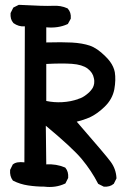

<svg xmlns="http://www.w3.org/2000/svg" viewBox="-20 -764 540 788"><path d="M404.8 1.5 385.3 -8.3 383.3 -9.3 382.3 -10.7Q355.5 -63 315.9 -110.8Q277.8 -156.7 168 -248L169.9 -89.4Q210.9 -91.8 246.6 -76.7L247.6 -76.2L248.5 -75.2Q261.7 -59.6 259.8 -34.7V-33.7L259.3 -32.7L249.5 -13.2L248.5 -11.2L246.6 -10.3Q208 7.8 161.6 2Q128.4 2 95.7 -2.9Q62.5 -7.8 34.7 -22L33.2 -22.9L32.2 -23.9Q19.5 -41 21.5 -65.9V-66.9L22 -67.9L31.7 -87.4L32.2 -88.9L33.2 -89.4Q47.4 -101.6 80.1 -97.7L82 -655.8Q68.8 -654.8 57.4 -658.2Q45.9 -661.6 35.6 -668.9L35.2 -669.4L34.7 -669.9Q27.8 -677.7 25.1 -687.7Q22.5 -697.8 23.4 -709.5V-710.4L23.9 -711.4L33.7 -731L34.7 -732.9L36.6 -733.9L56.2 -743.7L57.1 -744.1H59.1Q166 -738.3 196.8 -740.2Q229.5 -742.2 256.3 -730L257.3 -729.5L258.3 -728.5Q272.5 -712.9 270.5 -689V-687.5L270 -686.5L259.3 -667L258.3 -665.5L256.3 -664.6Q218.8 -647.5 169.9 -651.9V-589.8Q203.1 -590.8 228.8 -590.6Q254.4 -590.3 275.4 -589.4Q318.4 -586.9 348.6 -576.7Q378.9 -566.4 412.1 -533.2Q423.3 -522.5 431.4 -511.5Q439.5 -500.5 444.3 -489.5Q449.2 -478.5 451.2 -467.8Q456.1 -436.5 449.2 -397.5Q445.3 -377.4 435.5 -359.6Q425.8 -341.8 409.2 -325.7Q393.6 -310.5 377.9 -299.6Q362.3 -288.6 347.2 -281.7Q321.8 -271 294.9 -264.6Q355.5 -194.8 389.9 -154.3Q424.3 -113.8 434.6 -99.6Q445.3 -85 451.2 -68.4Q457 -51.8 458 -33.7V-31.7L457.5 -30.8L447.8 -11.2L447.3 -9.8L446.3 -9.3Q430.7 3.9 406.7 2H405.8ZM302.2 -358.4Q316.9 -361.8 334.5 -375.5Q337.9 -377.9 341.1 -380.9Q344.2 -383.8 347.2 -386.5Q350.1 -389.2 352.5 -392.3Q355 -395.5 357.2 -398.4Q359.4 -401.4 361.3 -404.8Q363.3 -408.7 364.5 -412.8Q365.7 -417 366.5 -421.6Q367.2 -426.3 366.9 -431.9Q366.7 -437.5 365.2 -443.4Q363.3 -454.6 356.7 -464.6Q350.1 -474.6 339.4 -482.7Q328.6 -490.7 312.5 -495.6Q296.4 -500.5 275.4 -502Q234.4 -504.9 169.9 -501.5V-349.6Q202.1 -342.8 235.4 -344.7Q271.5 -346.7 301.8 -357.9Z"/></svg>

Font: NaikaiFont
Style: SemiBold
Weight: 600
Version: Version 1.89